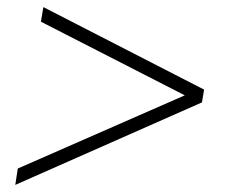

<svg xmlns="http://www.w3.org/2000/svg" viewBox="-20 -557 640 540"><path d="M23 -37 30 -83 525 -300 521 -278 95 -496 102 -537 554 -305 548 -269Z"/></svg>

Font: Nunito Sans 12pt ExtraLight
Style: Italic
Weight: 200
Italic angle: -9°
Designer: Vernon Adams
Foundry: Vernon Adams
Version: Version 3.101;gftools[0.9.27]